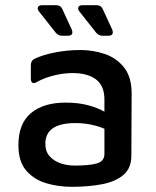

<svg xmlns="http://www.w3.org/2000/svg" viewBox="-20 -706 602 741"><path d="M256 15Q205 15 158 1Q111 -13 81 -48Q51 -83 51 -146Q51 -229 99.5 -269.5Q148 -310 233 -310Q282 -310 319.5 -300Q357 -290 383 -275V-322Q383 -375 350.5 -399.5Q318 -424 260 -424Q226 -424 189 -415Q152 -406 123 -390Q112 -383 105.5 -386.5Q99 -390 99 -403V-454Q99 -472 113 -479Q144 -494 192 -503.5Q240 -513 291 -513Q338 -513 383.5 -498Q429 -483 458.5 -446Q488 -409 488 -346L487 -106Q487 -57 456.5 -31Q426 -5 374 5Q322 15 256 15ZM155 -151Q155 -121 172 -102.5Q189 -84 214.5 -75.5Q240 -67 268 -67Q326 -67 354.5 -75.5Q383 -84 383 -112V-209Q360 -219 331.5 -225Q303 -231 271 -231Q155 -231 155 -151ZM220 -568Q205 -568 195 -580L131 -661Q123 -671 126.5 -678.5Q130 -686 143 -686H197Q214 -686 221 -670L257 -592Q266 -568 241 -568ZM376 -568Q361 -568 351 -580L287 -661Q279 -671 282.5 -678.5Q286 -686 299 -686H353Q370 -686 377 -670L413 -592Q422 -568 397 -568Z"/></svg>

Font: Pitagon Sans Medium
Style: Regular
Weight: 500
Designer: Travis Tran
Foundry: Pitagon
Version: Version 1.001; ttfautohint (v1.8.4.7-5d5b);gftools[0.9.26]